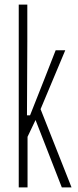

<svg xmlns="http://www.w3.org/2000/svg" viewBox="-20 -820 340 840"><path d="M62 0V-800H99.5V-637L98 -315.5H111.5L174 -473.5L223.5 -600H265.5L157.5 -342.5L293 0H250.5L135.5 -295L100.5 -221.5V0Z"/></svg>

Font: Big Shoulders Thin
Style: Regular
Weight: 100
Version: Version 2.002